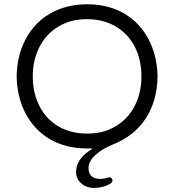

<svg xmlns="http://www.w3.org/2000/svg" viewBox="-20 -706 832 918"><path d="M167.5 -201.2Q136.7 -263.2 136.7 -341.3Q136.7 -419.4 168.5 -481Q199.7 -543 258.3 -578.1Q315.4 -614.3 395 -614.3Q474.6 -614.3 533.7 -579.1Q593.3 -543.9 625.5 -480.5Q656.2 -418.5 656.2 -340.3Q656.2 -262.2 624.5 -200.7Q593.3 -138.7 534.7 -103.5Q477.5 -67.4 397.5 -67.4Q317.4 -67.4 258.5 -102.1Q199.7 -136.7 167.5 -201.2ZM220.2 -641.6Q129.4 -589.4 87.9 -487.3Q61 -421.4 59.6 -340.8Q61.5 -240.2 103 -162.1Q145 -84 219.2 -40Q295.9 3.9 396.5 3.9H423.3L405.3 16.1Q343.8 59.1 343.8 116.2Q343.8 149.4 368.2 170.4Q393.1 192.4 428.7 192.4Q476.6 192.4 509.8 170.4Q514.6 166.5 516.1 163.3Q517.6 160.2 517.6 157.2Q517.1 146.5 508.3 142.6Q505.9 141.6 502.4 141.6L497.6 142.6Q476.6 149.4 459 149.4Q430.7 149.4 416.5 135.3Q403.3 122.1 403.3 97.7Q403.3 64.5 436.5 34.7Q470.7 4.4 517.1 -14.2Q620.6 -54.2 676 -138.4Q731.4 -222.7 733.4 -340.8Q731.4 -440.4 689.9 -519Q647.9 -597.7 573.7 -641.6Q497.1 -685.5 397 -685.5Q296.9 -685.5 220.2 -641.6Z"/></svg>

Font: YuPearl-Light
Style: Light
Weight: 300
Designer: Max Yao
Foundry: Max-Everyday
Version: Version 1.011; ttfautohint (v1.8.3)